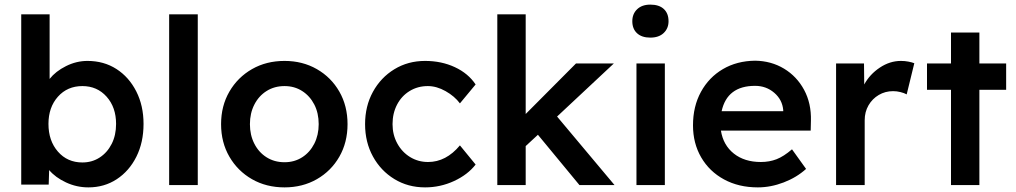

<svg xmlns="http://www.w3.org/2000/svg" viewBox="-20 -802 4401 832"><path d="M363 10Q312 10 266 -11.5Q220 -33 193 -65L191 -2H72V-740H195V-460Q221 -493 266 -515.5Q311 -538 359 -538Q430 -538 484.5 -503Q539 -468 570.5 -406Q602 -344 602 -265Q602 -185 571 -123Q540 -61 486 -25.5Q432 10 363 10ZM337 -98Q379 -98 412 -119.5Q445 -141 464 -178.5Q483 -216 483 -265Q483 -337 442 -383Q401 -429 337 -429Q272 -429 231 -383Q190 -337 190 -265Q190 -192 231 -145Q272 -98 337 -98Z M713 0V-740H837V0Z M1213 10Q1134 10 1072 -25.5Q1010 -61 974 -123Q938 -185 938 -264Q938 -343 974 -405Q1010 -467 1072 -502.5Q1134 -538 1213 -538Q1291 -538 1353 -502.5Q1415 -467 1450.5 -405Q1486 -343 1486 -264Q1486 -185 1450.5 -123Q1415 -61 1353 -25.5Q1291 10 1213 10ZM1213 -99Q1256 -99 1289.5 -120.5Q1323 -142 1342 -179.5Q1361 -217 1361 -264Q1361 -312 1342 -349Q1323 -386 1289.5 -407.5Q1256 -429 1213 -429Q1169 -429 1135 -407.5Q1101 -386 1082 -348.5Q1063 -311 1063 -264Q1063 -217 1082 -179.5Q1101 -142 1135 -120.5Q1169 -99 1213 -99Z M1822 10Q1748 10 1689 -26Q1630 -62 1596 -124Q1562 -186 1562 -264Q1562 -342 1596 -404Q1630 -466 1689 -502Q1748 -538 1822 -538Q1893 -538 1951 -511Q2009 -484 2041 -436L1973 -354Q1950 -385 1911 -407Q1872 -429 1834 -429Q1790 -429 1755 -407.5Q1720 -386 1700.5 -348.5Q1681 -311 1681 -264Q1681 -218 1701.5 -180.5Q1722 -143 1757 -121.5Q1792 -100 1835 -100Q1913 -100 1973 -172L2041 -89Q2007 -45 1947.5 -17.5Q1888 10 1822 10Z M2135 0V-740H2258V-308L2476 -527H2640L2394 -297L2643 0H2491L2311 -218L2258 -169V0Z M2798 -639Q2761 -639 2740.5 -658Q2720 -677 2720 -710Q2720 -742 2741 -762Q2762 -782 2798 -782Q2836 -782 2856.5 -763Q2877 -744 2877 -710Q2877 -679 2856 -659Q2835 -639 2798 -639ZM2738 0V-527H2861V0Z M3264 10Q3181 10 3117.5 -24.5Q3054 -59 3018.5 -120Q2983 -181 2983 -259Q2983 -341 3017.5 -404Q3052 -467 3112.5 -502.5Q3173 -538 3252 -539Q3322 -538 3377.5 -504.5Q3433 -471 3464.5 -412.5Q3496 -354 3494 -279L3493 -236H3104Q3114 -173 3160 -136.5Q3206 -100 3277 -100Q3314 -100 3345 -112Q3376 -124 3412 -155L3473 -70Q3432 -33 3376 -11.5Q3320 10 3264 10ZM3252 -430Q3131 -430 3107 -320H3374V-325Q3370 -370 3335 -400Q3300 -430 3252 -430Z M3603 0V-527H3724L3725 -436Q3749 -480 3792.5 -509Q3836 -538 3884 -538Q3901 -538 3916.5 -535Q3932 -532 3942 -528L3909 -393Q3898 -399 3882 -403Q3866 -407 3850 -407Q3816 -407 3788 -390.5Q3760 -374 3743.5 -345.5Q3727 -317 3727 -281V0Z M4101 0V-413H3997V-527H4101V-661H4224V-527H4340V-413H4224V0Z"/></svg>

Font: Lexend Deca Medium
Style: Regular
Weight: 500
Designer: Bonnie Shaver-Troup, Thomas Jockin
Foundry: Lexend
Version: Version 1.008; ttfautohint (v1.8.4.7-5d5b)